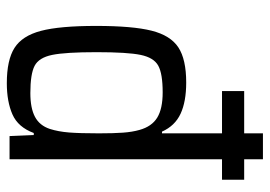

<svg xmlns="http://www.w3.org/2000/svg" viewBox="-134 -649 791 563"><g transform="rotate(90 261.5 -367.5)"><path d="M507 -623H447V0H379L376 -71H370Q353 -25 315.5 -8.5Q278 8 224 8Q156 8 120.5 -14.5Q85 -37 70.5 -92Q56 -147 56 -254Q56 -361 70 -416.5Q84 -472 119 -495Q154 -518 222 -518Q278 -518 313.5 -501.5Q349 -485 366 -447H371V-623H247V-688H371V-743H447V-688H507ZM371 -262Q371 -305 369 -332.5Q367 -360 361 -381Q351 -417 325 -433Q299 -449 251 -449Q196 -449 172.5 -436Q149 -423 141 -384.5Q133 -346 133 -255Q133 -164 141 -125Q149 -86 173 -73.5Q197 -61 253 -61Q297 -61 322.5 -74.5Q348 -88 358 -118Q366 -143 368.5 -174.5Q371 -206 371 -262Z"/></g></svg>

Font: Assailand
Style: Regular
Weight: 400
Designer: Hector Gatti with collaboration of the Omnibus-Type team
Foundry: Omnibus-Type
Version: Version 0.072;October 19, 2019;FontCreator 12.0.0.2547 64-bi